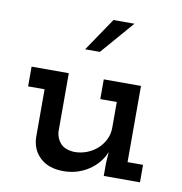

<svg xmlns="http://www.w3.org/2000/svg" viewBox="-73 -680 716 757"><g transform="rotate(10 285.0 -301.5)"><path d="M393 -96Q373 -48 328.5 -19.5Q284 9 230 9Q171 9 137 -22Q103 -53 101 -103V-296H35V-375H184V-141Q186 -114 203.5 -94.5Q221 -75 259 -73Q285 -73 308.5 -82Q332 -91 350 -107Q368 -123 379 -145Q390 -167 390 -193V-296H324V-375H473V-70H535V0H390V-51ZM290 -479H231Q254 -512 276 -545.5Q298 -579 321 -612H405Q376 -579 347.5 -545.5Q319 -512 290 -479Z"/></g></svg>

Font: Josefin Slab
Style: Bold
Weight: 700
Designer: Santiago Orozco
Foundry: Typemade
Version: Version 2.000